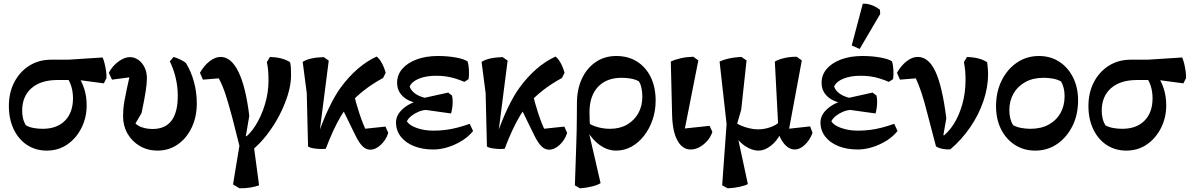

<svg xmlns="http://www.w3.org/2000/svg" viewBox="-20 -795 6448 1039"><path d="M233 20Q173 20 126.5 -10.5Q80 -41 54 -96Q28 -151 28 -221Q28 -294 57.5 -350.5Q87 -407 138.5 -439.5Q190 -472 257 -472H350L535 -484Q541 -472 546 -451.5Q551 -431 554 -409.5Q557 -388 556 -372L542 -344L406 -362H291Q201 -362 150.5 -318Q100 -274 100 -196Q100 -175 104.5 -155Q109 -135 120 -117Q137 -107 161 -102.5Q185 -98 211 -98Q288 -98 331.5 -142Q375 -186 375 -263Q375 -299 365 -330.5Q355 -362 337 -381L399 -388Q422 -357 435.5 -315.5Q449 -274 449 -225Q449 -159 421 -103Q393 -47 344.5 -13.5Q296 20 233 20Z M832 20Q779 20 736.5 -5Q694 -30 670 -72Q646 -114 646 -166Q646 -186 647.5 -204.5Q649 -223 653.5 -249.5Q658 -276 667 -317.5Q676 -359 691 -425L708 -380L586 -364L569 -401Q588 -438 621 -462Q654 -486 683 -486Q707 -486 728 -471.5Q749 -457 762 -431Q775 -405 775 -371Q775 -343 768 -298.5Q761 -254 746 -183L713 -127Q726 -113 751.5 -105Q777 -97 806 -97Q874 -97 908 -142Q942 -187 942 -276Q942 -327 930.5 -374.5Q919 -422 899 -463L919 -487Q939 -481 956.5 -472.5Q974 -464 986 -454Q1014 -409 1029.5 -352.5Q1045 -296 1045 -236Q1045 -163 1017.5 -105Q990 -47 942 -13.5Q894 20 832 20Z M1276 224 1241 203 1280 -33 1283 23 1236 -162Q1216 -237 1200 -285.5Q1184 -334 1164 -371L1078 -364L1062 -401Q1083 -439 1113.5 -463Q1144 -487 1174 -487Q1231 -487 1270.5 -406Q1310 -325 1329 -168L1307 -39L1288 -38Q1329 -63 1361.5 -114Q1394 -165 1413.5 -229.5Q1433 -294 1433 -358Q1433 -388 1431 -412.5Q1429 -437 1424 -459L1441 -487Q1512 -484 1550 -458Q1553 -444 1554 -428.5Q1555 -413 1555 -387Q1555 -339 1538 -283Q1521 -227 1491.5 -170.5Q1462 -114 1423 -64Q1384 -14 1340 21L1353 -9L1382 208Q1359 216 1333.5 220Q1308 224 1276 224ZM1287 -20 1268 -55 1283 -73 1343 -42Z M1743 10Q1727 12 1708 11Q1689 10 1672.5 7Q1656 4 1647 -2L1640 -291L1618 -460Q1636 -472 1665 -478.5Q1694 -485 1732 -486L1759 -467L1706 -53L1698 -57Q1728 -144 1760 -211Q1792 -278 1825 -323Q1867 -380 1915.5 -422Q1964 -464 2018 -489Q2032 -479 2045.5 -455Q2059 -431 2067 -401L2053 -373Q1942 -313 1870 -231Q1849 -207 1827 -170.5Q1805 -134 1783.5 -87.5Q1762 -41 1743 10ZM1983 15Q1961 15 1942 -3.5Q1923 -22 1903 -63L1817 -239L1894 -291Q1906 -238 1925 -180.5Q1944 -123 1966 -78L1924 -95L2066 -110L2081 -76Q2070 -39 2041.5 -12Q2013 15 1983 15Z M2325 14Q2265 14 2219.5 -4.5Q2174 -23 2148.5 -56Q2123 -89 2123 -133Q2123 -174 2162.5 -208Q2202 -242 2261 -253L2265 -263L2405 -294L2426 -278Q2429 -266 2429.5 -249Q2430 -232 2427.5 -213.5Q2425 -195 2421 -181L2285 -200Q2265 -199 2244 -190Q2223 -181 2206.5 -168Q2190 -155 2182 -139Q2194 -117 2235 -102.5Q2276 -88 2325 -88Q2359 -88 2391 -92Q2423 -96 2455.5 -104.5Q2488 -113 2522 -125L2540 -86Q2517 -57 2481.5 -34.5Q2446 -12 2405 1Q2364 14 2325 14ZM2325 -228 2260 -234Q2199 -240 2164 -270Q2129 -300 2129 -347Q2129 -390 2157 -422.5Q2185 -455 2235 -473.5Q2285 -492 2350 -492Q2401 -492 2446 -484Q2491 -476 2510 -463Q2516 -445 2517.5 -417.5Q2519 -390 2516 -367L2493 -352Q2467 -363 2442.5 -370.5Q2418 -378 2393.5 -381.5Q2369 -385 2340 -385Q2286 -385 2247.5 -369.5Q2209 -354 2197 -327Q2202 -310 2218 -295.5Q2234 -281 2258.5 -272Q2283 -263 2311 -261Z M2711 10Q2695 12 2676 11Q2657 10 2640.5 7Q2624 4 2615 -2L2608 -291L2586 -460Q2604 -472 2633 -478.5Q2662 -485 2700 -486L2727 -467L2674 -53L2666 -57Q2696 -144 2728 -211Q2760 -278 2793 -323Q2835 -380 2883.5 -422Q2932 -464 2986 -489Q3000 -479 3013.5 -455Q3027 -431 3035 -401L3021 -373Q2910 -313 2838 -231Q2817 -207 2795 -170.5Q2773 -134 2751.5 -87.5Q2730 -41 2711 10ZM2951 15Q2929 15 2910 -3.5Q2891 -22 2871 -63L2785 -239L2862 -291Q2874 -238 2893 -180.5Q2912 -123 2934 -78L2892 -95L3034 -110L3049 -76Q3038 -39 3009.5 -12Q2981 15 2951 15Z M3118 224 3091 208 3098 0Q3100 -46 3100.5 -82.5Q3101 -119 3101.5 -155.5Q3102 -192 3102 -235Q3102 -312 3129 -369.5Q3156 -427 3204 -459.5Q3252 -492 3315 -492Q3379 -492 3427 -462Q3475 -432 3501.5 -377.5Q3528 -323 3528 -251Q3528 -195 3511 -146Q3494 -97 3464.5 -59.5Q3435 -22 3396.5 -1Q3358 20 3314 20Q3266 20 3222.5 -12.5Q3179 -45 3150 -101L3160 -132Q3182 -116 3214.5 -107Q3247 -98 3281 -98Q3334 -98 3373 -120.5Q3412 -143 3434 -182Q3456 -221 3456 -272Q3456 -295 3451.5 -317.5Q3447 -340 3437 -355Q3417 -366 3392 -370Q3367 -374 3344 -374Q3262 -374 3216 -325Q3170 -276 3170 -188Q3170 -161 3171 -139.5Q3172 -118 3174 -103L3165 -86L3230 196Q3215 206 3183.5 214Q3152 222 3118 224Z M3717 14Q3673 14 3646 -34.5Q3619 -83 3617 -175L3610 -462Q3633 -473 3664.5 -480Q3696 -487 3732 -488L3759 -468L3680 -68L3650 -96L3820 -114L3835 -81Q3826 -54 3807 -32.5Q3788 -11 3765 1.5Q3742 14 3717 14Z M3918 224 3888 208 3916 -181 3924 -16 3874 -462Q3889 -469 3908.5 -474.5Q3928 -480 3949.5 -483Q3971 -486 3992 -487L4020 -468L3991 -201L3966 -115L3972 -55L4027 201Q4014 209 3982 216Q3950 223 3918 224ZM4085 20Q4059 20 4032.5 7Q4006 -6 3984.5 -27.5Q3963 -49 3952 -76L3956 -135Q3968 -125 3988.5 -116Q4009 -107 4034 -101Q4059 -95 4081 -95Q4117 -95 4150 -107Q4183 -119 4199 -137L4205 -73Q4183 -30 4150 -5Q4117 20 4085 20ZM4281 14Q4249 14 4222.5 -18Q4196 -50 4189 -94L4191 -118L4173 -462Q4187 -470 4206 -476Q4225 -482 4246.5 -485Q4268 -488 4291 -488L4319 -468L4245 -70L4217 -95L4364 -111L4377 -76Q4362 -36 4335 -11Q4308 14 4281 14Z M4622 14Q4562 14 4516.5 -4.5Q4471 -23 4445.5 -56Q4420 -89 4420 -133Q4420 -174 4459.5 -208Q4499 -242 4558 -253L4562 -263L4702 -294L4723 -278Q4726 -266 4726.5 -249Q4727 -232 4724.5 -213.5Q4722 -195 4718 -181L4582 -200Q4562 -199 4541 -190Q4520 -181 4503.5 -168Q4487 -155 4479 -139Q4491 -117 4532 -102.5Q4573 -88 4622 -88Q4656 -88 4688 -92Q4720 -96 4752.5 -104.5Q4785 -113 4819 -125L4837 -86Q4814 -57 4778.5 -34.5Q4743 -12 4702 1Q4661 14 4622 14ZM4622 -228 4557 -234Q4496 -240 4461 -270Q4426 -300 4426 -347Q4426 -390 4454 -422.5Q4482 -455 4532 -473.5Q4582 -492 4647 -492Q4698 -492 4743 -484Q4788 -476 4807 -463Q4813 -445 4814.5 -417.5Q4816 -390 4813 -367L4790 -352Q4764 -363 4739.5 -370.5Q4715 -378 4690.5 -381.5Q4666 -385 4637 -385Q4583 -385 4544.5 -369.5Q4506 -354 4494 -327Q4499 -310 4515 -295.5Q4531 -281 4555.5 -272Q4580 -263 4608 -261ZM4632 -530 4589 -549 4649 -775Q4667 -776 4684 -771.5Q4701 -767 4716 -759Q4731 -751 4742 -742L4743 -719Z M5123 13Q5103 15 5080.5 10.5Q5058 6 5045 -3L4996 -190Q4982 -246 4967 -291.5Q4952 -337 4936 -371L4850 -364L4834 -401Q4855 -439 4885.5 -463Q4916 -487 4946 -487Q5005 -487 5042 -408Q5079 -329 5101 -155L5078 -24L5069 -47Q5111 -76 5141 -123.5Q5171 -171 5188 -232.5Q5205 -294 5205 -363Q5205 -388 5203 -411.5Q5201 -435 5196 -459L5213 -487Q5284 -484 5322 -458Q5324 -441 5325.5 -425Q5327 -409 5327 -394Q5327 -323 5302 -249Q5277 -175 5231 -107.5Q5185 -40 5123 13ZM5063 -10 5044 -45 5064 -75 5124 -44Z M5582 20Q5520 20 5472 -11Q5424 -42 5397 -96Q5370 -150 5370 -220Q5370 -298 5400.5 -359.5Q5431 -421 5483.5 -456.5Q5536 -492 5602 -492Q5664 -492 5711.5 -461.5Q5759 -431 5786.5 -376.5Q5814 -322 5814 -252Q5814 -174 5783.5 -113Q5753 -52 5701 -16Q5649 20 5582 20ZM5556 -98Q5614 -98 5655.5 -121Q5697 -144 5719 -183.5Q5741 -223 5741 -274Q5741 -321 5722 -354Q5703 -365 5678 -369.5Q5653 -374 5628 -374Q5570 -374 5528.5 -351Q5487 -328 5464.5 -288.5Q5442 -249 5442 -199Q5442 -151 5462 -118Q5482 -107 5507 -102.5Q5532 -98 5556 -98Z M6075 20Q6015 20 5968.5 -10.5Q5922 -41 5896 -96Q5870 -151 5870 -221Q5870 -294 5899.5 -350.5Q5929 -407 5980.5 -439.5Q6032 -472 6099 -472H6192L6377 -484Q6383 -472 6388 -451.5Q6393 -431 6396 -409.5Q6399 -388 6398 -372L6384 -344L6248 -362H6133Q6043 -362 5992.5 -318Q5942 -274 5942 -196Q5942 -175 5946.5 -155Q5951 -135 5962 -117Q5979 -107 6003 -102.5Q6027 -98 6053 -98Q6130 -98 6173.5 -142Q6217 -186 6217 -263Q6217 -299 6207 -330.5Q6197 -362 6179 -381L6241 -388Q6264 -357 6277.5 -315.5Q6291 -274 6291 -225Q6291 -159 6263 -103Q6235 -47 6186.5 -13.5Q6138 20 6075 20Z"/></svg>

Font: Eczar Medium
Style: Regular
Weight: 500
Designer: Vaibhav Singh
Foundry: Rosetta Type Foundry
Version: Version 2.000